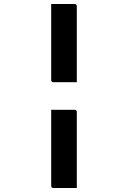

<svg xmlns="http://www.w3.org/2000/svg" viewBox="-20 -780 640 960"><path d="M236 -760H353Q358 -760 361 -757Q364 -754 364 -749V-369H247Q236 -369 236 -380ZM236 -231H353Q364 -231 364 -220V160H247Q236 160 236 149Z"/></svg>

Font: Recursive Mn Lnr St SmB
Style: Regular
Weight: 600
Monospace: yes
Version: Version 1.079;hotconv 1.0.112;makeotfexe 2.5.65598; ttfautoh